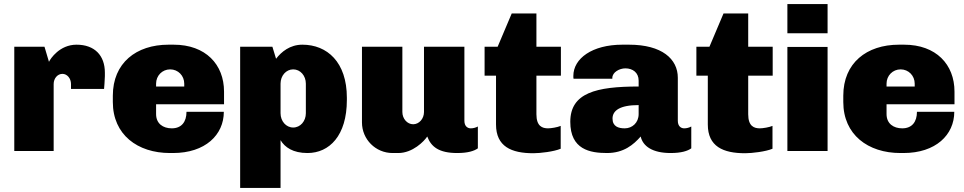

<svg xmlns="http://www.w3.org/2000/svg" viewBox="-20 -740 4727 941"><path d="M355 -521C272 -521 227 -452 220 -437L198 -511H50V0H243V-328C243 -356 262 -378 286 -378C309 -378 328 -356 328 -328V-304H490L492 -329C493 -344 494 -359 494 -367V-384C494 -468 444 -521 355 -521Z M831 -521H806C647 -521 533 -431 533 -271V-240C533 -80 654 10 813 10H828C986 10 1077 -79 1077 -192H894C894 -143 870 -111 822 -111C779 -111 745 -134 745 -181V-229H1078V-291C1078 -424 988 -521 831 -521ZM814 -400C853 -400 883 -369 883 -330V-316H745V-330C745 -369 775 -400 814 -400Z M1462 -521C1401 -521 1359 -486 1333 -452L1315 -511H1157V181H1355V-53C1376 -18 1416 10 1487 10C1594 10 1680 -75 1680 -250V-261C1680 -436 1583 -521 1462 -521ZM1417 -400C1452 -400 1479 -369 1479 -330V-185C1479 -146 1452 -115 1417 -115C1382 -115 1355 -146 1355 -185V-330C1355 -369 1382 -400 1417 -400Z M2256 -511H2058V-191C2058 -158 2034 -131 2005 -131C1976 -131 1952 -158 1952 -191V-511H1754V-140C1754 -57 1821 10 1904 10H1932C2003 10 2059 -48 2074 -71C2093 -20 2132 10 2221 10C2273 10 2304 0 2322 -13V-120C2311 -114 2299 -111 2287 -111C2272 -111 2256 -121 2256 -148Z M2609 -674H2488L2419 -511H2355V-369H2411V-130C2411 -22 2486 11 2594 11C2628 11 2695 3 2728 -11V-123C2712 -116 2681 -111 2666 -111C2638 -111 2609 -121 2609 -180V-369H2729V-511H2609Z M3063 -521H3030C2882 -521 2790 -453 2790 -368C2790 -362 2790 -357 2791 -354H2981V-358C2981 -386 3016 -405 3045 -405C3081 -405 3110 -384 3110 -345V-316C2902 -316 2775 -285 2775 -143C2775 -7 2872 10 2955 10C3037 10 3085 -31 3120 -71C3131 -23 3178 10 3267 10C3319 10 3350 0 3368 -13V-120C3357 -114 3345 -111 3333 -111C3318 -111 3302 -121 3302 -148V-359C3302 -451 3224 -521 3063 -521ZM3110 -225V-181C3110 -138 3078 -111 3042 -111C3011 -111 2982 -120 2982 -159C2982 -198 3018 -225 3110 -225Z M3647 -674H3526L3457 -511H3393V-369H3449V-130C3449 -22 3524 11 3632 11C3666 11 3733 3 3766 -11V-123C3750 -116 3719 -111 3704 -111C3676 -111 3647 -121 3647 -180V-369H3767V-511H3647Z M4036 -577V-720H3839V-577ZM4036 0V-510H3839V0Z M4411 -521H4386C4227 -521 4113 -431 4113 -271V-240C4113 -80 4234 10 4393 10H4408C4566 10 4657 -79 4657 -192H4474C4474 -143 4450 -111 4402 -111C4359 -111 4325 -134 4325 -181V-229H4658V-291C4658 -424 4568 -521 4411 -521ZM4394 -400C4433 -400 4463 -369 4463 -330V-316H4325V-330C4325 -369 4355 -400 4394 -400Z"/></svg>

Font: Chivo Light
Style: Bold
Weight: 900
Designer: Hector Gatti
Foundry: Omnibus-Type
Version: Version 1.003;PS 001.003;hotconv 1.0.70;makeotf.lib2.5.58329